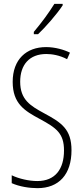

<svg xmlns="http://www.w3.org/2000/svg" viewBox="-20 -969 434 999"><path d="M306 -941V-949H263C231 -898 200 -856 156 -803V-791H178C217 -828 275 -894 306 -941ZM352 -187C352 -297 300 -331 209 -380C137 -419 85 -451 85 -544C85 -632 133 -688 221 -688C249 -688 290 -682 329 -661L344 -695C314 -710 267 -724 220 -724C117 -724 46 -660 46 -543C46 -429 109 -392 187 -350C274 -303 313 -275 313 -186C313 -90 268 -27 174 -27C131 -27 78 -39 41 -57V-16C81 2 133 10 175 10C287 10 352 -62 352 -187Z"/></svg>

Font: Noto Sans Thai ExtCond ExtLt
Style: Regular
Weight: 200
Width: 2
Designer: Monotype Design Team
Foundry: Monotype Imaging Inc.
Version: Version 2.002